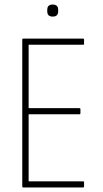

<svg xmlns="http://www.w3.org/2000/svg" viewBox="-20 -825 452 845"><path d="M82 0Q78 0 78 -4V-651Q78 -655 82 -655H346Q350 -655 350 -651V-632Q350 -628 346 -628H106V-349H329Q334 -349 334 -344V-327Q334 -322 329 -322H106V-27H346Q350 -27 350 -23V-4Q350 0 346 0ZM212 -752Q188 -752 188 -775V-782Q188 -805 212 -805Q236 -805 236 -782V-775Q236 -752 212 -752Z"/></svg>

Font: Sofia Sans Cond ExtraLight
Style: Regular
Weight: 200
Width: 3
Designer: Botio Nikoltchev, Ani Petrova
Foundry: lettersoup
Version: Version 4.100; ttfautohint (v1.8.3)